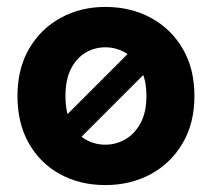

<svg xmlns="http://www.w3.org/2000/svg" viewBox="-20 -527 611 554"><path d="M283.9 7Q210.9 7 153.7 -24.2Q96.4 -55.5 63.4 -113.1Q30.4 -170.8 30.4 -250Q30.4 -329 64 -386.5Q97.6 -444 155.1 -475.5Q212.7 -507 283.9 -507Q357.3 -507 415.4 -475.5Q473.5 -444 507.2 -386.5Q541 -329 541 -250Q541 -171 506.7 -113.2Q472.5 -55.5 414.4 -24.2Q356.3 7 283.9 7ZM284.2 -109.5Q314.2 -109.5 341.1 -124.7Q368.1 -139.9 385.3 -171.2Q402.5 -202.5 402.5 -249.9Q402.5 -297.3 385.5 -328.5Q368.6 -359.7 341.6 -375.1Q314.7 -390.5 283.9 -390.5Q253.1 -390.5 226.9 -375.1Q200.8 -359.6 184.9 -328.6Q168.9 -297.6 168.9 -250Q168.9 -202.4 184.6 -171.4Q200.3 -140.4 226.4 -124.9Q252.6 -109.5 284.2 -109.5ZM94.5 -117.5 412.5 -435.5 465.4 -382.5 147.4 -64.5Z"/></svg>

Font: Envelope Sans Variable
Style: Regular
Weight: 500
Designer: Andreas Rasmussen / Norman Anderson
Foundry: mail.de GmbH
Version: Version 1.150